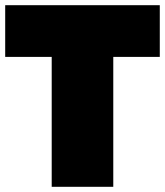

<svg xmlns="http://www.w3.org/2000/svg" viewBox="-20 -719 635 739"><path d="M179 -500H0V-699H595V-500H416V0H179Z"/></svg>

Font: Prompt Black
Style: Regular
Weight: 900
Designer: Katatrad Team
Foundry: CadsonDemak
Version: Version 1.000